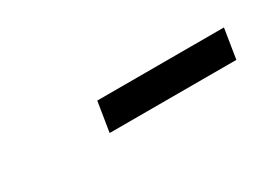

<svg xmlns="http://www.w3.org/2000/svg" viewBox="-6 -917 612 420"><g transform="rotate(-30 300.0 -707.5)"><path d="M202 -670H522L534 -745H214Z"/></g></svg>

Font: JetBrains Mono
Style: Italic
Weight: 400
Italic angle: -9°
Monospace: yes
Designer: Philipp Nurullin, Konstantin Bulenkov
Foundry: JetBrains
Version: Version 2.305